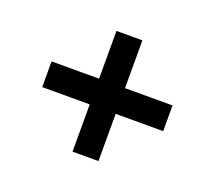

<svg xmlns="http://www.w3.org/2000/svg" viewBox="-87 -644 778 695"><g transform="rotate(20 302.0 -296.5)"><path d="M69 -246V-345H252V-529H352V-345H535V-246H352V-64H252V-246Z"/></g></svg>

Font: MedMera Sans Semibold
Style: Regular
Weight: 600
Designer: Kasper Nordkvist
Foundry: UNCUT.wtf
Version: Version 1.300